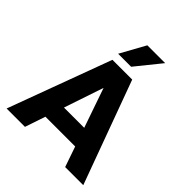

<svg xmlns="http://www.w3.org/2000/svg" viewBox="-232 -1000 1143 1143"><g transform="rotate(45 339.0 -429.0)"><path d="M492.5 -858.5 364.5 -700H255L342.5 -858.5ZM661.5 0H509L464.5 -129H214L170.5 0H16L256.5 -650.5H423ZM337.5 -495 253.5 -245.5H424Z"/></g></svg>

Font: Overused Grotesk
Style: Bold
Weight: 710
Version: Version 0.004